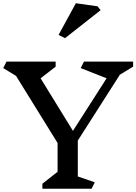

<svg xmlns="http://www.w3.org/2000/svg" viewBox="-20 -1167 843 1187"><path d="M461 -76 566 -40 546 0H242V-31L336 -105V-283L79 -698L0 -746L20 -786H324V-755L231 -683L431 -358L639 -683L479 -746L499 -786H803V-755L721 -705L461 -298ZM602 -1104 382 -931 342 -951 449 -1147 583 -1128Z"/></svg>

Font: Inknut
Style: Antiqua
Weight: 400
Designer: Claus Eggers Srensen
Foundry: Claus Eggers Srensen
Version: Version 1.000; ttfautohint (v1.2) -l 7 -r 28 -G 50 -x 13 -D 